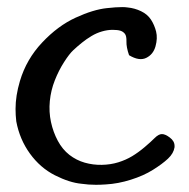

<svg xmlns="http://www.w3.org/2000/svg" viewBox="-20 -511 529 536"><path d="M340.3 -356.9Q332.5 -379.4 333 -395Q333.5 -410.6 328.6 -416.7Q323.7 -422.9 315.9 -425.3Q308.1 -427.7 294.2 -427.7Q280.3 -427.7 264.9 -423.3Q249.5 -418.9 235.4 -410.4Q221.2 -401.9 208.7 -391.8Q196.3 -381.8 184.8 -371.1Q173.3 -360.4 158.7 -337.4Q144 -314.5 133.1 -286.9Q122.1 -259.3 119.1 -229Q116.2 -198.7 122.3 -170.4Q128.4 -142.1 141.4 -117.9Q154.3 -93.8 173.8 -78.6Q193.4 -63.5 216.6 -56.9Q239.7 -50.3 264.4 -50.8Q289.1 -51.3 310.3 -57.9Q331.5 -64.5 348.9 -75Q366.2 -85.4 383.8 -100.3Q401.4 -115.2 412.1 -126Q422.9 -136.7 432.1 -136.7Q441.4 -136.7 454.1 -127Q467.3 -117.2 467.3 -103.5V-100.1Q464.8 -83 449 -68.1Q433.1 -53.2 407 -36.9Q380.9 -20.5 345.2 -9.3Q309.6 2 274.9 3.9Q260.3 4.9 248 4.9Q226.6 4.9 207.5 2Q174.3 -1 133.3 -21.7Q92.3 -42.5 63.5 -82.3Q34.7 -122.1 25.4 -172.4Q23.4 -189.5 23.4 -207Q23.4 -243.7 35.6 -284.7Q53.7 -345.7 97.7 -392.3Q141.6 -439 191.2 -461.7Q240.7 -484.4 278.3 -488.3Q303.7 -491.2 321.3 -491.2Q329.6 -491.2 335.9 -490.2Q356 -488.3 373.8 -479.7Q391.6 -471.2 401.4 -456.3Q411.1 -441.4 415.8 -422.9Q420.4 -404.3 414.1 -381.6Q407.7 -358.9 388.2 -349.4Q368.7 -339.8 340.3 -356.9Z"/></svg>

Font: Myanmar Kalay
Style: Regular
Weight: 400
Designer: Khon Soe Zaw Thu
Foundry: PaOh Unicode khonsoezawthu@gmail.com and @hotmail.com
Version: Version 1.20 December 6, 2016